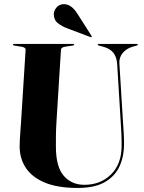

<svg xmlns="http://www.w3.org/2000/svg" viewBox="-20 -917 710 948"><path d="M576.5 -307 558.5 -601.5Q556 -635 540.2 -655.8Q524.5 -676.5 491 -686L468 -692Q462.5 -694 462.5 -696.5Q462.5 -700 467 -700H655.5Q660.5 -700 660.5 -696.5Q660.5 -693.5 654.5 -692L633.5 -686Q603.5 -677 585.5 -655Q567.5 -633 569.5 -603L587.5 -312Q589.5 -285 591 -258.5Q592.5 -232 592.5 -204.5Q592.5 -145 570.2 -96Q548 -47 497.8 -18Q447.5 11 363 11Q264.5 11 201.2 -15.5Q138 -42 107.5 -88.2Q77 -134.5 77 -194Q77 -208 78.2 -230.8Q79.5 -253.5 81.2 -276.5Q83 -299.5 84 -315.5L106.5 -672Q107 -683 85 -686.5L51 -692Q44 -693 44 -696.5Q44 -700 49.5 -700H340.5Q346 -700 346 -696.5Q346 -693 339 -692L302 -686.5Q281.5 -683 281 -671.5L259 -319Q256.5 -280.5 256.2 -248Q256 -215.5 256 -193.5Q256 -93.5 294.8 -49Q333.5 -4.5 396.5 -4.5Q476.5 -4.5 528.5 -56Q580.5 -107.5 580.5 -198Q580.5 -234.5 579.2 -259.8Q578 -285 576.5 -307ZM362 -849.5 431.5 -740.5Q434 -737.5 432.5 -735Q431 -732.5 426.5 -734L311 -777.5Q286.5 -786.5 266.2 -802.2Q246 -818 245.5 -847.5Q245.5 -863.5 258.8 -879.8Q272 -896 295 -896.5Q332 -897 362 -849.5Z"/></svg>

Font: Fraunces 144pt
Style: Bold
Weight: 700
Version: Version 1.000;[b76b70a41]